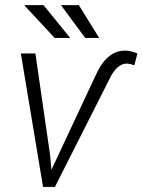

<svg xmlns="http://www.w3.org/2000/svg" viewBox="-20 -740 564 760"><path d="M152.3 -719.7H75.7L196.3 -589.8H257.8ZM292 -719.7H221.2L317.4 -589.8H372.6ZM120.1 -528.3H62.5L150.4 0H197.3L414.1 -428.7C433.1 -468.3 455.6 -488.3 481.9 -488.3C482.4 -488.3 483.4 -488.3 483.9 -488.3C491.2 -487.8 500.5 -485.8 511.7 -481.4L523.9 -528.3C507.8 -535.6 491.7 -539.6 476.1 -539.6C475.6 -539.6 474.6 -539.6 474.1 -539.6C425.3 -539.6 386.7 -505.9 357.4 -439L183.6 -67.9L178.2 -127Z"/></svg>

Font: Roboto Light
Style: Italic
Weight: 300
Italic angle: -12°
Designer: Google
Version: Version 2.137; 2017